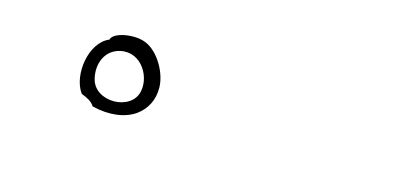

<svg xmlns="http://www.w3.org/2000/svg" viewBox="-35 -951 1071 516"><g transform="rotate(15 500.0 -693.0)"><path d="M391 -688C390 -729 360 -780 324 -795C292 -809 233 -799 228 -777C176 -756 161 -662 194 -617C209 -611 223 -605 231 -592C279 -580 322 -586 351 -606C376 -624 392 -652 391 -688ZM346 -665C340 -635 311 -620 282 -620C253 -620 224 -635 217 -665C208 -702 221 -739 254 -752C283 -763 309 -754 326 -735C342 -717 351 -691 346 -665Z"/></g></svg>

Font: Yuji Syuku Std R
Style: Regular
Weight: 400
Designer: Kataoka Yuji
Foundry: Kinuta Font Factory
Version: Version 3.000;hotconv 1.0.111;makeotfexe 2.5.65597